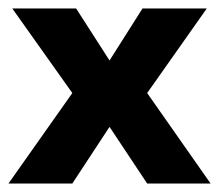

<svg xmlns="http://www.w3.org/2000/svg" viewBox="-30 -434 524 454"><path d="M-10 0 141 -214 -1 -414H150L229 -291L307 -414H459L318 -214L468 0H318L229 -134L141 0Z"/></svg>

Font: Darker Grotesque Light Black
Style: Regular
Weight: 900
Version: Version 1.000;gftools[0.9.28]